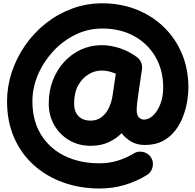

<svg xmlns="http://www.w3.org/2000/svg" viewBox="-20 -792 1151 1131"><path d="M870.1 136.2Q885.7 162.1 878.7 192.4Q871.6 222.7 845.7 238.8Q785.2 276.4 714.6 297.4Q644 318.4 566.9 318.4Q452.1 318.4 353 283Q253.9 247.6 179.4 180.9Q105 114.3 63.2 19Q21.5 -76.2 21.5 -195.3Q21.5 -282.2 49.1 -366.2Q76.7 -450.2 127.4 -523.7Q178.2 -597.2 248.3 -653.1Q318.4 -709 403.1 -740.7Q487.8 -772.5 583 -772.5Q689.9 -772.5 782 -736.6Q874 -700.7 943.1 -634.5Q1012.2 -568.4 1051 -477.3Q1089.8 -386.2 1089.8 -275.4Q1089.8 -241.7 1083 -197.8Q1076.2 -153.8 1059.3 -108.4Q1042.5 -63 1013.2 -24.2Q983.9 14.6 939.7 38.3Q895.5 62 833 62Q787.6 62 753.7 42.5Q719.7 22.9 696.3 -7.3Q664.1 25.4 619.1 46.1Q574.2 66.9 514.2 66.9Q442.4 66.9 386.5 33.4Q330.6 0 298.8 -56.4Q267.1 -112.8 267.1 -181.6Q267.1 -255.9 291.3 -318.6Q315.4 -381.3 358.4 -428Q401.4 -474.6 457.8 -500.2Q514.2 -525.9 578.1 -525.9Q631.8 -525.9 685.1 -508.3Q738.3 -490.7 786.1 -456.1Q803.2 -443.8 811.3 -424.1Q819.3 -404.3 816.4 -385.3L791 -210.9Q790.5 -207 790 -203.6Q788.1 -189 786.6 -172.9Q785.2 -156.7 785.2 -145.5Q785.2 -112.3 798.8 -99.9Q812.5 -87.4 827.6 -87.4Q856.4 -87.4 882.6 -112.5Q908.7 -137.7 925 -180.2Q941.4 -222.7 941.4 -275.4Q941.4 -379.4 895.3 -458Q849.1 -536.6 768.3 -580.3Q687.5 -624 583 -624Q498 -624 423.6 -587.4Q349.1 -550.8 292.2 -488.8Q235.4 -426.8 203.1 -350.6Q170.9 -274.4 170.9 -195.3Q170.9 -82.5 220.5 -0.7Q270 81.1 359.1 125.5Q448.2 169.9 566.9 169.9Q622.1 169.9 672.9 154.5Q723.6 139.2 767.6 111.8Q793.5 96.2 823.7 103.3Q854 110.4 870.1 136.2ZM662.1 -357.4Q620.6 -376.5 578.1 -376.5Q538.6 -376.5 501.5 -354.2Q464.4 -332 440.4 -288.8Q416.5 -245.6 416.5 -181.6Q416.5 -134.8 442.1 -108.2Q467.8 -81.5 514.2 -81.5Q552.2 -81.5 578.9 -102.3Q605.5 -123 621.6 -157.2Q637.7 -191.4 643.6 -232.4Z"/></svg>

Font: Mikhak-DS1-FD ExtraBold
Style: Regular
Weight: 800
Designer: Amin Abedi
Version: Version 3.2